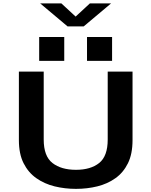

<svg xmlns="http://www.w3.org/2000/svg" viewBox="-20 -1134 915 1164"><path d="M440.5 11Q373 11 311 -4.2Q249 -19.5 200.2 -53.8Q151.5 -88 123 -144.5Q94.5 -201 94.5 -284.5V-700H245V-288Q245 -187 298 -145.8Q351 -104.5 440.5 -104.5Q529.5 -104.5 581.2 -145.8Q633 -187 633 -288V-700H783.5V-284.5Q783.5 -201 755.8 -144.5Q728 -88 680 -53.8Q632 -19.5 570.2 -4.2Q508.5 11 440.5 11ZM217.5 -909.5H369.5V-765H217.5ZM507.5 -909.5H659.5V-765H507.5ZM223.5 -1113.5H352L438.5 -1033.5L525 -1113.5H653.5L487.5 -974H389.5Z"/></svg>

Font: Trispace SemiExpanded SemiBold
Style: Regular
Weight: 600
Width: 6
Designer: Tyler Finck
Foundry: Etcetera Type Company
Version: Version 1.210; ttfautohint (v1.8.3)